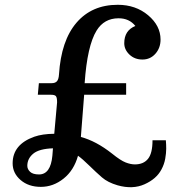

<svg xmlns="http://www.w3.org/2000/svg" viewBox="-20 -762 745 793"><path d="M539.1 -654.8Q513.7 -686.5 469.7 -686.5Q410.2 -686.5 378.9 -635.7Q340.3 -573.2 329.6 -418.5H501V-370.6H327.6L314 -196.3Q377.4 -179.2 442.4 -127.9Q478 -99.1 498.8 -91.1Q519.5 -83 537.1 -83Q572.8 -83 591.3 -106Q609.9 -128.9 609.9 -182.6H665Q666.5 -165.5 666.5 -147.7Q666.5 -129.9 662.4 -106.4Q658.2 -83 646.5 -61.5Q626 -22.9 577.1 -1Q528.3 21 465.8 3.4Q425.3 -8.3 400.9 -29.5Q376.5 -50.8 348.6 -78.1Q320.8 -105.5 302.2 -118.7Q285.2 -58.1 242.4 -24.2Q199.7 9.8 148.7 9.8Q97.7 9.8 64.9 -18.6Q32.2 -46.9 32.2 -87.4Q32.2 -165.5 121.6 -197.3Q154.8 -209 204.1 -209.5L215.8 -339.4Q215.8 -358.4 211.2 -364.5Q206.5 -370.6 191.4 -370.6H136.2L140.6 -418.5H193.8Q207.5 -418.5 214.8 -426Q222.2 -433.6 223.6 -454.1Q232.4 -594.2 295.9 -668.2Q359.4 -742.2 466.3 -742.2Q540.5 -742.2 591.8 -699Q643.1 -655.8 643.1 -598.6Q643.1 -564 621.8 -540Q600.6 -516.1 568.4 -516.1Q536.1 -516.1 514.6 -536.6Q493.2 -557.1 493.2 -583.5Q493.2 -636.2 539.1 -654.8ZM92.8 -77.1Q92.8 -63.5 104.2 -52.5Q115.7 -41.5 141.1 -41.5Q189 -41.5 196.3 -118.7L198.7 -149.4Q141.6 -147.5 117.2 -127.2Q92.8 -106.9 92.8 -77.1Z"/></svg>

Font: Arbutus Slab
Style: Regular
Weight: 400
Designer: Karolina Lach
Foundry: Karolina Lach
Version: Version 1.001; ttfautohint (v0.92) -l 10 -r 16 -G 200 -x 7 -